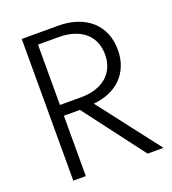

<svg xmlns="http://www.w3.org/2000/svg" viewBox="-136 -852 854 955"><g transform="rotate(-20 290.5 -375.0)"><path d="M88.2 0V-750H280.5Q335.9 -750 380.2 -734.8Q424.5 -719.5 455.5 -691.6Q486.4 -663.6 502.7 -624.3Q519.1 -585 519.1 -536.4Q519.1 -489.5 504.1 -452.3Q489.1 -415 462.3 -388Q435.5 -360.9 397.7 -345Q360 -329.1 315 -325L565.5 0H481.4L239.5 -319.5H154.5V0ZM154.5 -376.4H265Q309.1 -376.4 343.9 -387.7Q378.6 -399.1 402.5 -420Q426.4 -440.9 438.9 -470.5Q451.4 -500 451.4 -536.4Q451.4 -572.7 438.9 -602.3Q426.4 -631.8 402.5 -652.5Q378.6 -673.2 343.9 -684.5Q309.1 -695.9 265 -695.9H154.5Z"/></g></svg>

Font: Spartan
Style: Regular
Weight: 400
Designer: Matt Bailey, Mirko Velimirovic
Foundry: Matt Bailey
Version: Version 1.005